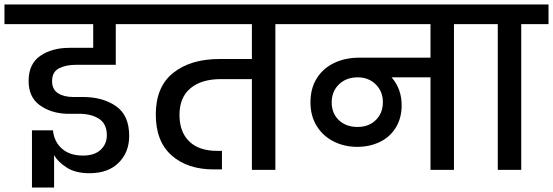

<svg xmlns="http://www.w3.org/2000/svg" viewBox="-52 -760 2474 859"><path d="M287 -470Q242 -470 211.5 -454Q181 -438 181 -397Q181 -360 207.5 -343Q234 -326 276 -326H320Q408 -326 467 -285Q526 -244 526 -152Q526 -79 479 -32Q432 15 348 15Q285 15 245.5 -11Q206 -37 190 -66V79H91V-177H185Q190 -126 225 -95Q260 -64 319 -64Q371 -64 398.5 -90Q426 -116 426 -155Q426 -206 391 -228.5Q356 -251 301 -251H245Q174 -254 125 -290Q76 -326 76 -398Q76 -474 128 -510Q180 -546 259 -546H365V-652H-32V-740H612V-652H466V-470Z M1302 -652H1180V0H1075V-406H935Q849 -406 800 -365Q751 -324 751 -246Q751 -170 794.5 -127.5Q838 -85 920 -85H941V-2H905Q787 -2 716 -64.5Q645 -127 645 -248Q645 -372 723 -434Q801 -496 930 -496H1075V-652H556V-740H1302Z M2101 -652H1979V0H1874V-414H1700Q1745 -362 1745 -289Q1745 -232 1719 -189.5Q1693 -147 1647.5 -125Q1602 -103 1546 -103Q1488 -103 1440 -127.5Q1392 -152 1364.5 -197Q1337 -242 1337 -302Q1337 -365 1365.5 -410Q1394 -455 1443.5 -478.5Q1493 -502 1555 -502H1874V-652H1254V-740H2101ZM1548 -192Q1598 -192 1629.5 -223Q1661 -254 1661 -303Q1661 -351 1629 -382.5Q1597 -414 1548 -414Q1497 -414 1464.5 -382.5Q1432 -351 1432 -302Q1432 -253 1464 -222.5Q1496 -192 1548 -192Z M2175 0V-652H2053V-740H2402V-652H2280V0Z"/></svg>

Font: Fz Poppins Med
Style: Regular
Weight: 500
Designer: Ninad Kale (Devanagari), Jonny Pinhorn (Latin)
Foundry: Indian Type Foundry
Version: Vit hóa bi Vntype.Com & FontZin.Com